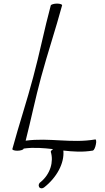

<svg xmlns="http://www.w3.org/2000/svg" viewBox="-20 -830 587 1070"><path d="M225 215C296 160 340 79 333 9C387 15 440 19 498 9C503 8 511 -7 514 -24C518 -41 516 -54 511 -53C378 -30 255 -64 123 -46C153 -164 177 -282 209 -400C245 -533 290 -667 326 -800C328 -805 315 -810 298 -810C281 -810 265 -805 263 -800C227 -667 201 -533 165 -400C130 -267 85 -133 49 0C47 5 59 10 76 10C93 10 109 5 111 0L112 -2C169 -10 223 -5 276 1C267 7 262 13 263 16C280 71 261 140 206 185C196 191 193 204 198 212C203 221 215 222 225 215Z"/></svg>

Font: Nupuram ExtraLight Oblique
Style: Regular
Weight: 200
Designer: Santhosh Thottingal (santhosh.thottingal@gmail.com)
Foundry: SMC
Version: Version 1.000